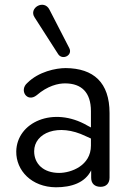

<svg xmlns="http://www.w3.org/2000/svg" viewBox="-20 -786 544 815"><path d="M217 9C283 9 341 -10 367 -63V-31C367 -7 382 7 407 7C431 7 445 -8 445 -32V-306C445 -436 377 -496 259 -497C217 -497 144 -482 96 -434C60 -403 95 -349 136 -382C181 -421 227 -433 259 -432C324 -431 366 -396 366 -314V-245L351 -253C206 -337 51 -267 49 -143C48 -62 114 8 217 9ZM127 -712 227 -556C245 -529 290 -551 274 -582L190 -745C167 -791 100 -752 127 -712ZM125 -144C125 -222 227 -265 344 -208L366 -198V-168C366 -83 282 -52 231 -52C165 -52 125 -90 125 -144Z"/></svg>

Font: SN Pro Book
Style: Regular
Weight: 350
Designer: Tobias Whetton
Foundry: Supernotes
Version: Version 1.003;Glyphs 3.3 (3324)